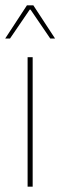

<svg xmlns="http://www.w3.org/2000/svg" viewBox="-20 -700 227 720"><path d="M83.5 0V-485.5H102.5V0ZM81 -680H105L186.5 -555.5H168.5L94.5 -664H91.5L17.5 -555.5H-0.5Z"/></svg>

Font: Anek Bangla Medium Thin
Style: Regular
Weight: 250
Version: Version 1.003